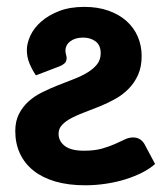

<svg xmlns="http://www.w3.org/2000/svg" viewBox="-20 -544 492 572"><path d="M87 -319.5Q76 -335.5 68 -354.5Q60 -373.5 60 -395Q60 -415 70.5 -437.8Q81 -460.5 102.5 -479.5Q124 -498.5 156 -511Q188 -523.5 231.5 -523.5Q271.5 -523.5 303.2 -512.2Q335 -501 357 -481.2Q379 -461.5 390.5 -434.8Q402 -408 402 -377Q402 -344.5 391.2 -320.8Q380.5 -297 363.2 -279.5Q346 -262 323.8 -249.5Q301.5 -237 278.2 -227.5Q255 -218 232.8 -209.8Q210.5 -201.5 193.2 -192.5Q176 -183.5 165.2 -172.2Q154.5 -161 154.5 -145.5Q154.5 -123.5 173 -109.2Q191.5 -95 230 -95Q261.5 -95 283.5 -101.2Q305.5 -107.5 322 -114.8Q338.5 -122 351 -128.2Q363.5 -134.5 376.5 -134.5Q388 -134.5 396.2 -129.5Q404.5 -124.5 410 -115.5L442 -55.5Q427 -42 404.8 -30.5Q382.5 -19 355 -10.2Q327.5 -1.5 296.5 3.2Q265.5 8 233 8Q184 8 145.2 -3.2Q106.5 -14.5 80 -35.5Q53.5 -56.5 39.5 -86.5Q25.5 -116.5 25.5 -153.5Q25.5 -183 36.5 -204.5Q47.5 -226 65.2 -242Q83 -258 106 -269.2Q129 -280.5 152.8 -290Q176.5 -299.5 199.5 -308.2Q222.5 -317 240.2 -327.8Q258 -338.5 269 -352.2Q280 -366 280 -385.5Q280 -409 265 -420.5Q250 -432 227.5 -432Q204 -432 189.5 -421Q175 -410 175 -393Q175 -386.5 176.8 -381.2Q178.5 -376 178.5 -371.5Q178.5 -361 172.5 -355.5Q166.5 -350 157.5 -346.5Z"/></svg>

Font: Lato 2
Style: Regular
Weight: 800
Designer: Lukasz Dziedzic with Adam Twardoch and Botio Nikoltchev
Foundry: tyPoland Lukasz Dziedzic
Version: Version 2.015; 2015-08-06; http://www.latofonts.com/